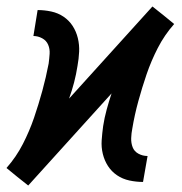

<svg xmlns="http://www.w3.org/2000/svg" viewBox="-41 -561 561 592"><path d="M46 11 12 -16 -21 -43Q9 -77 29.5 -117Q50 -157 64 -198Q78 -239 89.5 -281Q101 -323 109 -365Q111 -380 112 -395Q113 -410 107.5 -423Q102 -436 89 -443Q76 -450 62 -450L75 -530Q96 -530 117 -525.5Q138 -521 155 -509.5Q172 -498 183 -481Q194 -464 199 -443.5Q204 -423 203 -401.5Q202 -380 198 -358Q194 -332 187.5 -307Q181 -282 172 -257L429 -541L463 -514L496 -487Q466 -453 445.5 -413Q425 -373 411 -332Q397 -291 385.5 -249Q374 -207 367 -165Q364 -150 363.5 -135Q363 -120 368 -107Q373 -94 386 -87Q399 -80 414 -80L400 0Q379 0 358 -4.5Q337 -9 320 -20.5Q303 -32 292 -49Q281 -66 276 -86.5Q271 -107 272.5 -128.5Q274 -150 277 -172Q281 -198 288 -223.5Q295 -249 303 -273Z"/></svg>

Font: Iosevka Curly Medium Oblique
Style: Regular
Weight: 500
Italic angle: -9°
Monospace: yes
Designer: Belleve Invis
Foundry: Belleve Invis
Version: Version 11.1.0; ttfautohint (v1.8.3)